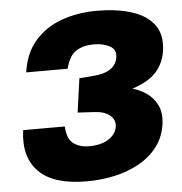

<svg xmlns="http://www.w3.org/2000/svg" viewBox="-53 -784 803 845"><g transform="rotate(-5 348.5 -361.0)"><path d="M297 11Q150 11 85.2 -54.8Q20.5 -120.5 37 -238H221Q224 -181 252.2 -161.5Q280.5 -142 318.5 -142Q374 -142 406.8 -163.5Q439.5 -185 444.5 -218Q448.5 -247.5 424.5 -267.8Q400.5 -288 354.5 -290L282.5 -294L303.5 -444L367.5 -449Q464 -456.5 473.5 -523Q478 -557 448.5 -572Q419 -587 379.5 -587Q334 -587 302 -567.5Q270 -548 255.5 -490H72.5Q84.5 -574.5 131.5 -628.2Q178.5 -682 249.8 -707.5Q321 -733 405.5 -733Q491.5 -733 557.2 -712.8Q623 -692.5 657 -648.2Q691 -604 680.5 -532Q673 -479 639 -440.2Q605 -401.5 532 -378Q564.5 -369 594 -348.8Q623.5 -328.5 640.2 -294.5Q657 -260.5 650 -210Q642 -153.5 610 -111.8Q578 -70 529.2 -42.8Q480.5 -15.5 420.8 -2.2Q361 11 297 11Z"/></g></svg>

Font: Public Sans Black
Style: Italic
Weight: 900
Italic angle: -8°
Designer: The Public Sans project authors (U.S. Web Design System). Libre Franklin designed by Pablo Impallari and Rodrigo Fuenzal
Version: Version 1.007; ttfautohint (v1.8.1) -l 8 -r 50 -G 200 -x 14 